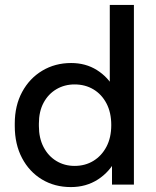

<svg xmlns="http://www.w3.org/2000/svg" viewBox="-20 -750 634 780"><path d="M268 10Q202 10 150.5 -21Q99 -52 69.5 -108Q40 -164 40 -238V-248Q40 -321 70 -376.5Q100 -432 152 -463Q204 -494 269 -494Q328 -494 373.5 -465.5Q419 -437 445 -389L426 -366V-730H524V0H435V-127L454 -107Q426 -52 378 -21Q330 10 268 10ZM283 -76Q326 -76 359.5 -96.5Q393 -117 412.5 -154Q432 -191 432 -242Q432 -293 412.5 -330Q393 -367 359.5 -387Q326 -407 283 -407Q242 -407 209 -387.5Q176 -368 157 -332.5Q138 -297 138 -248V-238Q138 -189 157 -152.5Q176 -116 209 -96Q242 -76 283 -76Z"/></svg>

Font: SUSE Thin Medium
Style: Regular
Weight: 500
Version: Version 1.000